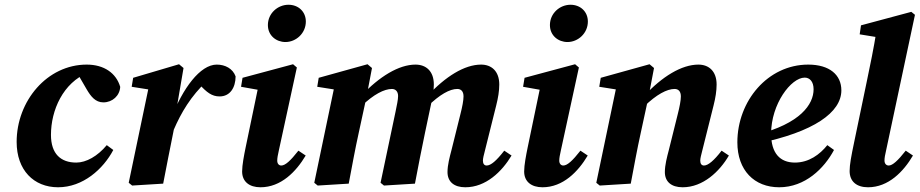

<svg xmlns="http://www.w3.org/2000/svg" viewBox="-20 -769 3851 804"><path d="M223.2 15.2C327.3 15.2 412.3 -60.9 454.4 -141L427.1 -161.2C388.6 -114.9 341.1 -88.2 299.3 -88.2C234.8 -88.2 193.4 -124.4 193.4 -204.2C193.4 -307.3 243.7 -422.2 349.4 -465.4L299.4 -469.9L343.7 -393.6C360.3 -365.7 379.3 -340.3 412.8 -340.3C451 -340.3 481.5 -368.4 483.4 -405.3C466.6 -462.8 415.7 -498.5 343.2 -498.5C177.1 -498.5 49.7 -345.9 49.7 -174.7C49.7 -56.9 121.1 15.2 223.2 15.2Z M707 -224.3C738.7 -297.7 778.5 -365.6 847.7 -431.1L799.9 -432L814.7 -415.9C845.4 -382.6 866.9 -365.2 899.5 -365.2C943.3 -365.2 966.3 -401.9 966.6 -449.1C954.8 -481.9 922.8 -498.5 887.6 -498.5C818.1 -498.5 744.5 -398.2 698.3 -275.9L707 -224.3ZM519 -3.6 533.4 8 663.3 0C677 -72.4 691.2 -142.9 705.5 -214.3L723.1 -302.9L718.7 -309.5L748.5 -484.2L729.7 -500L537.6 -443.2L531.4 -405.6L657.9 -385.6L604.9 -414.7L519 -3.6Z M993.9 -51C993.9 -8.3 1024.2 15.2 1070.7 15.2C1156.9 15.2 1220.1 -50.4 1260.1 -117.7L1229.6 -138.1C1196.5 -95.9 1174.6 -75.9 1157.8 -75.9C1148.3 -75.9 1140.9 -83.2 1140.9 -96.5C1140.9 -107 1143.5 -120.8 1147.7 -139.3L1223.1 -486.4L1207.2 -500L995.6 -443.2L989.4 -405.6L1085.6 -388.5L1063.6 -416.2L1008.2 -149.7C1002.1 -119.5 993.9 -78 993.9 -51ZM1175.3 -593C1219.7 -593 1260.7 -629.7 1260.7 -678.8C1260.7 -719.8 1230 -749.1 1187.9 -749.1C1143.5 -749.1 1101.8 -713.6 1101.8 -664C1101.8 -620 1136.8 -593 1175.3 -593Z M1928.5 15.2C2014.6 15.2 2081.7 -50.2 2122.1 -117.7L2091.6 -138.1C2058.8 -95.9 2035.5 -75.9 2017.9 -75.9C2008.3 -75.9 2002.2 -82.9 2002.2 -96.2C2002.2 -106.2 2006 -120 2010.9 -139.3L2058 -327.9C2066 -359.5 2070.7 -388.2 2070.7 -415.1C2070.7 -471.2 2037.9 -498.5 1994.7 -498.5C1924.9 -498.5 1845.3 -448.6 1769.9 -367.2L1769.9 -322.7C1821 -373.3 1863.7 -396.5 1894.7 -396.5C1910.4 -396.5 1921 -386.9 1921 -365.3C1921 -348.9 1915.9 -321.7 1907.9 -290.6L1870.7 -141C1862.8 -110.8 1853.9 -78 1853.9 -48.5C1853.9 -8.3 1880.9 15.2 1928.5 15.2ZM1440.3 0C1454 -72.4 1466.7 -142.9 1482.5 -214.3L1514.2 -360.7L1537.7 -484.2L1519 -500L1314.6 -443.2L1308.4 -405.6L1434.9 -385.6L1381.9 -414.7L1296 -3.6L1310.4 8L1440.3 0ZM1717.6 0C1731.3 -72.4 1745 -142.9 1760 -214.3L1786.2 -338.5C1791.9 -366.5 1796.7 -391.8 1796.7 -415.1C1796.7 -471.2 1763.8 -498.5 1720 -498.5C1650.1 -498.5 1568.7 -448.6 1493.1 -368.4L1493.1 -324.2C1545 -374.3 1589.1 -396.5 1621.3 -396.5C1635.4 -396.5 1647 -386.9 1647 -366.9C1647 -350.9 1641.5 -327.8 1636.4 -301.7L1573.6 -3.6L1587.9 8L1717.6 0Z M2174.9 -51C2174.9 -8.3 2205.2 15.2 2251.7 15.2C2337.9 15.2 2401.1 -50.4 2441.1 -117.7L2410.6 -138.1C2377.5 -95.9 2355.6 -75.9 2338.8 -75.9C2329.3 -75.9 2321.9 -83.2 2321.9 -96.5C2321.9 -107 2324.5 -120.8 2328.7 -139.3L2404.1 -486.4L2388.2 -500L2176.6 -443.2L2170.4 -405.6L2266.6 -388.5L2244.6 -416.2L2189.2 -149.7C2183.1 -119.5 2174.9 -78 2174.9 -51ZM2356.3 -593C2400.7 -593 2441.7 -629.7 2441.7 -678.8C2441.7 -719.8 2411 -749.1 2368.9 -749.1C2324.5 -749.1 2282.8 -713.6 2282.8 -664C2282.8 -620 2317.8 -593 2356.3 -593Z M2764.1 -48.5C2764.1 -8.3 2791 15.2 2838.6 15.2C2923.9 15.2 2993.2 -50.7 3032.2 -117.7L3001.7 -138.1C2970.1 -96.7 2945.1 -75.9 2928 -75.9C2918.2 -75.9 2912.3 -82.9 2912.3 -96.2C2912.3 -106.2 2916.2 -120 2921 -139.3L2968.2 -327.9C2976.2 -359.5 2980.8 -388.2 2980.8 -415.1C2980.8 -471.2 2948 -498.5 2904.6 -498.5C2834.2 -498.5 2752.6 -448.6 2677 -366.9L2677 -322.7C2728.9 -373.6 2773.3 -396.5 2804.8 -396.5C2820.3 -396.5 2831.1 -386.9 2831.1 -365.3C2831.1 -348.9 2826 -321.7 2818 -290.6L2780.8 -141C2772.9 -110.8 2764.1 -78 2764.1 -48.5ZM2621.3 0C2635 -72.4 2647.7 -142.9 2663.5 -214.3L2695.2 -360.7L2718.7 -484.2L2700 -500L2495.6 -443.2L2489.4 -405.6L2615.9 -385.6L2562.9 -414.7L2477 -3.6L2491.4 8L2621.3 0Z M3242.9 15.2C3351.3 15.2 3431.2 -63.6 3472.4 -141L3444.4 -161.2C3413 -122.1 3367.3 -88.2 3308.7 -88.2C3246.5 -88.2 3209 -127.2 3209 -209.2C3209 -333.5 3292.6 -444 3349.7 -444C3370.4 -444 3386.9 -427.8 3386.9 -395.1C3386.9 -332.3 3332 -251.4 3147.9 -204.8L3150.5 -167.6C3389.5 -216.2 3503.2 -299 3503.2 -390.7C3503.2 -455.4 3453.7 -498.5 3364.5 -498.5C3195.2 -498.5 3067.7 -346.3 3067.7 -173C3067.7 -55.8 3138.6 15.2 3242.9 15.2Z M3614.8 15.2C3700.6 15.2 3763.6 -50.7 3803 -117.7L3772.8 -138.1C3740 -96.4 3717.6 -75.9 3701.6 -75.9C3691.5 -75.9 3683.8 -83.2 3683.8 -97C3683.8 -107 3686.1 -120.8 3690.7 -139.9L3811.4 -707L3796.1 -719.4L3585.4 -662.9L3579.9 -625.2L3704.9 -604.9L3650.1 -638.8C3638.9 -567.7 3623.7 -495.1 3609 -424.6L3556.9 -174.2C3544.5 -115 3537.8 -79.6 3537.8 -52.9C3537.8 -8.9 3567.2 15.2 3614.8 15.2Z"/></svg>

Font: Source Serif Variable
Style: Italic
Weight: 389
Italic angle: -12°
Designer: Frank Grießhammer
Foundry: Adobe Systems Incorporated
Version: Version 3.001;hotconv 1.0.111;makeotfexe 2.5.65597